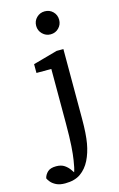

<svg xmlns="http://www.w3.org/2000/svg" viewBox="-209 -803 681 1097"><g transform="rotate(-15 132.0 -254.0)"><path d="M34 236Q2 236 -18 226Q-38 216 -49 203Q-60 190 -64 180Q-59 159 -42.5 143.5Q-26 128 8 128Q38 128 57 141Q76 154 88 172L99 188Q104 174 107 159.5Q110 145 114 120Q119 90 122.5 39Q126 -12 126 -96V-416H38V-468L182 -508H222V-96Q222 -6 212.5 48Q203 102 182 144Q161 186 126 211Q91 236 34 236ZM174 -608Q146 -608 126 -628Q106 -648 106 -676Q106 -705 126 -724.5Q146 -744 174 -744Q203 -744 222.5 -724.5Q242 -705 242 -676Q242 -648 222.5 -628Q203 -608 174 -608Z"/></g></svg>

Font: Source Serif 4 Caption
Style: Regular
Weight: 400
Designer: Frank Grießhammer
Foundry: Adobe Systems Incorporated
Version: Version 4.004;hotconv 1.0.117;makeotfexe 2.5.65602